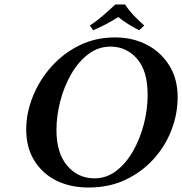

<svg xmlns="http://www.w3.org/2000/svg" viewBox="-20 -825 813 857"><path d="M538 -805Q556 -778 578.5 -754.5Q601 -731 624 -711L601 -690Q574 -704 552 -717.5Q530 -731 508 -749Q478 -730 452 -716.5Q426 -703 396 -690L381 -711Q413 -732 440.5 -756Q468 -780 495 -805ZM375 12Q294 12 231.5 -19Q169 -50 133 -108.5Q97 -167 97 -247Q97 -320 126 -393Q155 -466 208 -526Q261 -586 333.5 -622Q406 -658 493 -658Q572 -658 635 -625.5Q698 -593 735.5 -533Q773 -473 773 -391Q773 -317 745.5 -245Q718 -173 665.5 -115Q613 -57 540 -22.5Q467 12 375 12ZM473 -617Q419 -617 374.5 -583.5Q330 -550 298 -494.5Q266 -439 249 -373.5Q232 -308 232 -245Q232 -142 280 -85.5Q328 -29 402 -29Q455 -29 498.5 -62Q542 -95 573.5 -150Q605 -205 622 -270.5Q639 -336 639 -402Q639 -509 591.5 -563Q544 -617 473 -617Z"/></svg>

Font: Libertinus Serif Semibold Italic
Style: Regular
Weight: 600
Italic angle: -11.5°
Designer: Philipp H. Poll, Khaled Hosny
Foundry: Caleb Maclennan
Version: Version 7.051;RELEASE